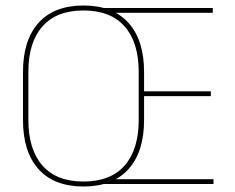

<svg xmlns="http://www.w3.org/2000/svg" viewBox="-20 -668 853 697"><path d="M283 9Q176.5 9 120 -53.8Q63.5 -116.5 63.5 -232.5V-406.5Q63.5 -522.5 120 -585.2Q176.5 -648 283 -648Q389.5 -648 446.2 -585.2Q503 -522.5 503 -406.5V-232.5Q503 -116.5 446.2 -53.8Q389.5 9 283 9ZM283 -9Q381.5 -9 432.5 -67.2Q483.5 -125.5 483.5 -232.5V-407Q483.5 -514 432.5 -572Q381.5 -630 283 -630Q185 -630 134 -572Q83 -514 83 -407V-232.5Q83 -125.5 134 -67.2Q185 -9 283 -9ZM353.5 0V-17.5H755V0ZM493.5 -319V-336.5H745.5V-319ZM352.5 -621.5V-639H752.5V-621.5Z"/></svg>

Font: Anek Gujarati Medium Thin
Style: Regular
Weight: 250
Version: Version 1.003